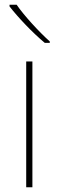

<svg xmlns="http://www.w3.org/2000/svg" viewBox="-20 -786 247 806"><path d="M50 -766H20V-759C55 -714 115 -650 168 -606H189V-612C144 -652 79 -723 50 -766ZM116 0V-528H90V0Z"/></svg>

Font: Noto Sans Gurmukhi Thin
Style: Regular
Weight: 100
Designer: Jelle Bosma - Monotype Design Team
Foundry: Monotype Imaging Inc.
Version: Version 2.004